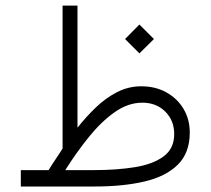

<svg xmlns="http://www.w3.org/2000/svg" viewBox="-20 -678 766 698"><path d="M486.8 -588.9 539.6 -536.1 486.8 -483.9 434.6 -536.1ZM156.7 -59.6Q167.5 -77.6 182.1 -99.1Q196.8 -120.6 207.5 -138.2V-657.7H261.7V-213.9Q293 -253.4 328.6 -287.6Q364.3 -321.8 405.5 -343Q446.8 -364.3 493.7 -364.3Q545.4 -364.3 585.2 -342Q625 -319.8 647.5 -281.7Q669.9 -243.7 669.9 -196.3Q669.9 -122.6 626.7 -79.6Q583.5 -36.6 505.9 -18.3Q428.2 0 324.2 0H55.7V-59.6ZM497.6 -304.7Q445.8 -304.7 397 -270.3Q348.1 -235.8 303 -179.9Q257.8 -124 217.3 -59.6H322.3Q404.8 -59.6 470.7 -70.3Q536.6 -81.1 575 -109.6Q613.3 -138.2 613.3 -190.4Q613.3 -240.2 580.6 -272.5Q547.9 -304.7 497.6 -304.7Z"/></svg>

Font: Vazirmatn UI ExtraLight
Style: Regular
Weight: 200
Designer: Saber Rastikerdar
Foundry: Saber Rastikerdar
Version: Version 33.003